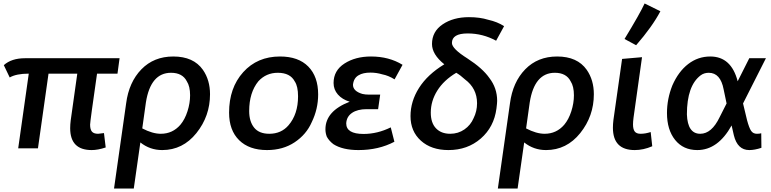

<svg xmlns="http://www.w3.org/2000/svg" viewBox="-20 -856 4449 1108"><path d="M509 10Q545 10 590 -5L580 -88Q561 -85 546 -84Q521 -84 510.5 -96.5Q500 -109 500 -137Q500 -154 540 -431H658L670 -520H125Q46 -520 2 -480L36 -409Q74 -431 146 -431L85 0H199L260 -431H426L388 -161Q385 -137 385 -116Q385 10 509 10Z M752 232 790 -34Q845 10 916 10Q1035 10 1113.5 -88Q1192 -186 1192 -312Q1192 -394 1151 -453Q1097 -530 980 -530Q868 -530 796 -456Q724 -382 708 -260L638 232ZM908 -84Q860 -84 801 -115L822 -265Q849 -436 967 -436Q1033 -436 1058 -387Q1077 -358 1077 -306Q1077 -261 1062 -214Q1047 -167 1021 -136Q976 -84 908 -84Z M1534 -84Q1475 -84 1446.5 -119.5Q1418 -155 1418 -215Q1418 -322 1471 -387Q1516 -436 1583 -436Q1655 -436 1681 -386Q1700 -358 1700 -300Q1700 -197 1645 -133Q1603 -84 1534 -84ZM1521 10Q1613 10 1680.5 -35Q1748 -80 1779 -151Q1816 -227 1816 -311Q1816 -414 1759 -472Q1702 -530 1596 -530Q1465 -530 1383.5 -439.5Q1302 -349 1302 -206Q1302 -104 1360 -47Q1418 10 1521 10Z M2049 10Q2165 10 2256 -38L2235 -121Q2158 -83 2078 -83Q1978 -83 1978 -144Q1980 -183 2011.5 -204.5Q2043 -226 2096 -226H2162L2174 -310H2108Q2088 -310 2071 -314Q2017 -330 2017 -367Q2021 -406 2050 -422Q2075 -437 2118 -437Q2153 -437 2186 -427Q2222 -420 2257 -398L2303 -482Q2225 -530 2121 -530Q2031 -530 1968 -489.5Q1905 -449 1905 -377Q1905 -339 1930 -310.5Q1955 -282 1998 -269Q1858 -215 1858 -110Q1858 -88 1866 -67Q1879 -43 1904 -24Q1957 10 2049 10Z M2568 10Q2678 10 2754.5 -56.5Q2831 -123 2845 -230Q2849 -262 2849 -274Q2849 -348 2804 -406Q2765 -462 2677 -519Q2588 -575 2588 -608Q2588 -663 2679 -663Q2766 -663 2843 -621L2889 -705Q2851 -730 2797 -742Q2749 -757 2686 -757Q2596 -757 2534.5 -715.5Q2473 -674 2473 -602Q2473 -542 2544 -485Q2447 -426 2398 -348.5Q2349 -271 2349 -186Q2349 -98 2409 -44Q2469 10 2568 10ZM2578 -84Q2526 -84 2496 -115.5Q2466 -147 2466 -206Q2466 -273 2503.5 -333Q2541 -393 2613 -436Q2637 -422 2663 -398Q2733 -346 2733 -260Q2733 -214 2713 -174Q2696 -134 2660 -109Q2624 -84 2578 -84Z M2967 232 3005 -34Q3060 10 3131 10Q3250 10 3328.5 -88Q3407 -186 3407 -312Q3407 -394 3366 -453Q3312 -530 3195 -530Q3083 -530 3011 -456Q2939 -382 2923 -260L2853 232ZM3123 -84Q3075 -84 3016 -115L3037 -265Q3064 -436 3182 -436Q3248 -436 3273 -387Q3292 -358 3292 -306Q3292 -261 3277 -214Q3262 -167 3236 -136Q3191 -84 3123 -84Z M3643 10Q3693 10 3744 -12L3735 -94Q3704 -84 3677 -84Q3653 -84 3643 -97Q3633 -110 3633 -138Q3633 -154 3636 -177L3685 -526L3570 -516L3520 -164Q3517 -140 3517 -119Q3517 10 3643 10ZM3651 -595Q3744 -702 3791 -791L3700 -836Q3674 -779 3584 -631Z M4304 10Q4335 10 4374 -3L4373 -87Q4363 -84 4348 -84Q4326 -84 4314.5 -101Q4303 -118 4291 -163L4268 -259L4400 -520H4304L4237 -387Q4200 -530 4079 -530Q4008 -530 3951.5 -486.5Q3895 -443 3860 -363Q3829 -285 3829 -204Q3829 -107 3876 -48.5Q3923 10 4004 10Q4123 10 4202 -132L4215 -75Q4236 10 4304 10ZM4021 -84Q3948 -84 3944 -196Q3944 -361 4023 -421Q4043 -436 4070 -436Q4138 -436 4156 -340L4173 -259L4133 -180Q4087 -84 4021 -84Z"/></svg>

Font: Brisa Sans Medium
Style: Italic
Weight: 600
Italic angle: -8°
Designer: Dalton Maag Ltd
Foundry: Dalton Maag Ltd
Version: Version 1.101;July 10, 2019;FontCreator 11.5.0.2425 64-bit